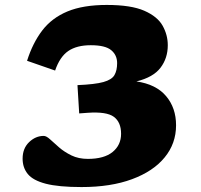

<svg xmlns="http://www.w3.org/2000/svg" viewBox="-20 -742 815 777"><path d="M300.5 -283 293.5 -397.5Q364.5 -400.5 398.5 -410Q432.5 -419.5 443.2 -438.2Q454 -457 454 -486.5Q454 -519 430 -539Q406 -559 347.5 -559Q290.5 -559 256.2 -535.5Q222 -512 203 -456.5L89.5 -496Q112.5 -568.5 151.2 -619Q190 -669.5 253.2 -695.8Q316.5 -722 412 -722Q510.5 -722 564 -698.5Q617.5 -675 638.2 -637.8Q659 -600.5 659 -559Q659 -506.5 629.5 -467.8Q600 -429 532 -412.5Q611.5 -401 652 -353.2Q692.5 -305.5 692.5 -235Q692.5 -161 646.2 -104.8Q600 -48.5 514.2 -16.8Q428.5 15 310 15Q217 15 165.2 1.5Q113.5 -12 92.5 -37.8Q71.5 -63.5 71.5 -100Q71.5 -141.5 97.8 -166.8Q124 -192 157 -192Q167.5 -192 182.8 -178Q198 -164 219.2 -145.5Q240.5 -127 269.2 -113Q298 -99 335.5 -99Q401.5 -99 435.8 -127Q470 -155 470 -200.5Q470 -247.5 440.8 -269.2Q411.5 -291 334 -285.5Z"/></svg>

Font: Newsreader 6pt ExtraBold
Style: Regular
Weight: 800
Designer: Hugues Gentile
Foundry: Production Type
Version: Version 1.003; ttfautohint (v1.8.3)